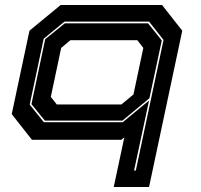

<svg xmlns="http://www.w3.org/2000/svg" viewBox="-20 -560 807 769"><path d="M577 189H435.5L478 -10L466 0H108L27 -103L98 -437L223 -540H629L710 -437ZM524 123 635 -400 577 -473.5H238.5L155 -405L99 -141L155.5 -70.5H471.5L577 -157.5L517 123ZM470.5 -77H159.5L106 -143L161 -403L239.5 -466.5H573L628 -398L578.5 -166.5ZM466 -141.5 514.5 -181.5 554 -368 530 -399H262L225 -368L183.5 -172L207.5 -141.5Z"/></svg>

Font: Tourney Expanded ExtraBold
Style: Italic
Weight: 800
Width: 7
Italic angle: -12°
Designer: Tyler Finck
Foundry: Etcetera Type Co
Version: Version 1.010; ttfautohint (v1.8.3)